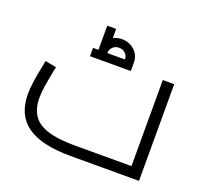

<svg xmlns="http://www.w3.org/2000/svg" viewBox="-114 -795 1006 933"><g transform="rotate(20 388.5 -328.0)"><path d="M692 -500V0H337Q187 0 113.5 -52Q40 -104 40 -213Q40 -267 62 -370L66 -392L124 -381Q123 -374 119 -358Q109 -307 104 -275.5Q99 -244 99 -213Q99 -130 154.5 -92.5Q210 -55 337 -55H633V-500ZM472 -531V-488H261V-531H289V-656H335V-608Q355 -619 380 -619Q418 -619 445 -594Q472 -569 472 -531ZM426 -531Q426 -550 413 -562.5Q400 -575 380 -575Q361 -575 348 -562.5Q335 -550 335 -531Z"/></g></svg>

Font: Cairo Light
Style: Regular
Weight: 300
Designer: Mohamed Gaber, Accademia di Belle Arti di Urbino and others
Foundry: Kief Type Foundry, Accademia di Belle Arti di Urbino and others
Version: Version 3.011